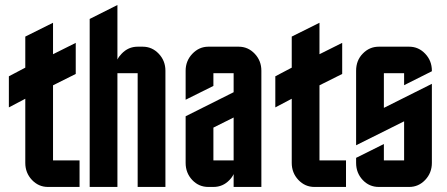

<svg xmlns="http://www.w3.org/2000/svg" viewBox="-20 -740 1769 760"><path d="M189.9 -105H294.9V0H169.9Q132.8 0 106.4 -27.8Q80.1 -55.7 80.1 -95.2V-349.1L15.1 -314.9V-438L80.1 -472.2V-595.2L189.9 -649.9V-525.4L279.8 -570.3V-447.3L189.9 -402.3Z M444.8 0H335V-665L444.8 -720.2V-504.4Q450.7 -516.6 461.4 -527.3Q487.8 -555.2 524.9 -555.2H544.9Q582 -555.2 608.4 -527.3Q634.8 -499.5 634.8 -460V0H524.9V-450.2H444.8Z M804.7 0Q767.1 0 741.2 -27.3Q714.8 -55.2 714.8 -95.2V-279.8L904.8 -375V-450.2H824.7V-399.9L714.8 -345.2V-460Q714.8 -499 741.2 -526.9Q768.1 -555.2 804.7 -555.2H924.8Q961.9 -555.2 988.3 -527.3Q1014.6 -499.5 1014.6 -460V0H904.8V-50.8Q898.9 -38.1 888.2 -27.3Q862.3 0 824.7 0ZM824.7 -234.9V-105H904.8V-274.9Z M1244.6 -105H1349.6V0H1224.6Q1187.5 0 1161.1 -27.8Q1134.8 -55.7 1134.8 -95.2V-349.1L1069.8 -314.9V-438L1134.8 -472.2V-595.2L1244.6 -649.9V-525.4L1334.5 -570.3V-447.3L1244.6 -402.3Z M1389.6 -460Q1389.6 -501 1416 -527.8Q1442.4 -555.2 1479.5 -555.2H1599.6Q1636.7 -555.2 1663.1 -527.3Q1689.5 -499.5 1689.5 -460V-458L1579.6 -402.8V-450.2H1499.5V-313L1689.5 -408.2V-95.2Q1689.5 -55.7 1663.1 -27.8Q1636.7 0 1599.6 0H1479.5Q1441.9 0 1416 -27.3Q1389.6 -55.2 1389.6 -95.2V-115.2L1499.5 -169.9V-105H1579.6V-259.8L1389.6 -165Z"/></svg>

Font: Horta
Style: Regular
Weight: 600
Width: 3
Version: Version 0.11